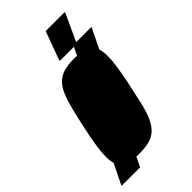

<svg xmlns="http://www.w3.org/2000/svg" viewBox="-274 -768 890 890"><g transform="rotate(-45 171.5 -323.0)"><path d="M-40 55 264 -565H383L82 55ZM125 8Q81 8 54.5 -1Q28 -10 16 -31.5Q4 -53 4 -89Q4 -118 10 -159Q16 -200 28 -255Q41 -316 52.5 -361Q64 -406 77 -436Q90 -466 108.5 -484Q127 -502 154 -510Q181 -518 220 -518Q264 -518 290.5 -508.5Q317 -499 329 -477Q341 -455 341 -416Q341 -388 335 -348.5Q329 -309 318 -255Q305 -194 294.5 -149Q284 -104 270.5 -74Q257 -44 238.5 -26Q220 -8 192.5 0Q165 8 125 8ZM141 -101Q146 -101 150 -102.5Q154 -104 158 -111.5Q162 -119 166.5 -135.5Q171 -152 177 -181Q183 -210 192 -255Q204 -317 210 -349Q216 -381 216 -394Q216 -402 214.5 -405Q213 -408 210.5 -408.5Q208 -409 204 -409Q197 -409 192.5 -406Q188 -403 183.5 -389Q179 -375 172 -343.5Q165 -312 154 -255Q142 -193 135.5 -161Q129 -129 129 -116Q129 -109 130.5 -106Q132 -103 135 -102Q138 -101 141 -101ZM168 -557V-562L219 -701H343V-696L279 -557Z"/></g></svg>

Font: Saira UltraCondensed Black
Style: Italic
Weight: 900
Width: 1
Italic angle: -12°
Designer: Hector Gatti with collaboration of the Omnibus-Type team
Foundry: Omnibus-Type
Version: Version 1.101